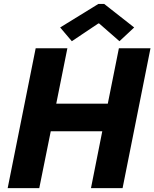

<svg xmlns="http://www.w3.org/2000/svg" viewBox="-20 -968 794 988"><path d="M163.6 -719.7H326.7L269.5 -434.6H534.7L591.8 -719.7H754.4L610.8 0H448.2L506.3 -292.5H241.2L182.1 0H19.5ZM289.6 -826.7 486.3 -947.8H516.1L670.4 -826.7L594.7 -755.9L490.2 -847.2H485.8L349.6 -755.9Z"/></svg>

Font: Reddit Sans Chocolate ExBold
Style: Italic
Weight: 800
Italic angle: -11.25°
Designer: Stephen Hutchings
Version: Version 1.013